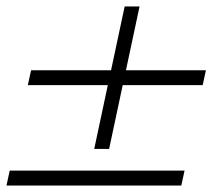

<svg xmlns="http://www.w3.org/2000/svg" viewBox="-30 -696 656 593"><path d="M56 -433 66 -479H313L355 -676H401L359 -479H606L596 -433H349L307 -236H261L303 -433ZM-10 -123 0 -169H540L530 -123Z"/></svg>

Font: Victor Mono Thin Thin
Style: Italic
Weight: 250
Italic angle: -12°
Monospace: yes
Version: Version 1.561;gftools[0.9.30]